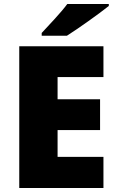

<svg xmlns="http://www.w3.org/2000/svg" viewBox="-20 -947 589 967"><path d="M528 -917V-927H319C286 -882 224 -818 190 -781V-767H317C371 -801 481 -879 528 -917ZM501 0V-157H270V-292H484V-447H270V-559H501V-714H77V0Z"/></svg>

Font: Noto Sans Gujarati Black
Style: Regular
Weight: 900
Designer: Jelle Bosma - Monotype Design Team, Universal Thirst
Foundry: Monotype Imaging Inc.
Version: Version 2.106